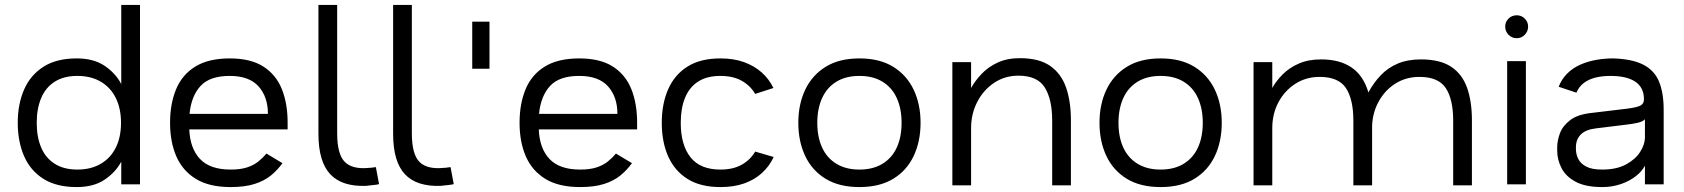

<svg xmlns="http://www.w3.org/2000/svg" viewBox="-20 -748 6834 779"><path d="M291 11Q209 11 156 -22.5Q103 -56 77.5 -115Q52 -174 52 -250Q52 -325 77.5 -384Q103 -443 156 -477Q209 -511 291 -511Q360 -511 404.5 -481Q449 -451 472 -407V-728H548V0H472V-92Q449 -49 404.5 -19Q360 11 291 11ZM129 -250Q129 -192 147 -149.5Q165 -107 202 -83.5Q239 -60 294 -60Q349 -60 389 -83.5Q429 -107 450 -149.5Q471 -192 471 -250Q471 -307 450 -350Q429 -393 389 -416.5Q349 -440 294 -440Q239 -440 202 -416.5Q165 -393 147 -350Q129 -307 129 -250Z M1147 -223H748Q751 -146 791.5 -103Q832 -60 916 -60Q956 -60 983 -69Q1010 -78 1028.5 -93Q1047 -108 1061 -125L1126 -86Q1106 -58 1079 -36Q1052 -14 1012.5 -1.5Q973 11 916 11Q829 11 775 -22Q721 -55 695.5 -113.5Q670 -172 670 -250Q670 -327 694.5 -386Q719 -445 772.5 -478Q826 -511 912 -511Q997 -511 1048.5 -478Q1100 -445 1123.5 -386.5Q1147 -328 1147 -250ZM749 -286H1067Q1067 -355 1029 -397.5Q991 -440 912 -440Q831 -440 793.5 -399Q756 -358 749 -286Z M1518 -1Q1511 1 1502 2Q1493 3 1483.5 4Q1474 5 1466 6Q1368 10 1320 -41Q1272 -92 1272 -205V-728H1348V-207Q1348 -122 1379 -91Q1410 -60 1478 -67Q1485 -67 1493.5 -68.5Q1502 -70 1505 -70Z M1821 -1Q1814 1 1805 2Q1796 3 1786.5 4Q1777 5 1769 6Q1671 10 1623 -41Q1575 -92 1575 -205V-728H1651V-207Q1651 -122 1682 -91Q1713 -60 1781 -67Q1788 -67 1796.5 -68.5Q1805 -70 1808 -70Z M1966 -469H1896V-660H1966Z M2565 -223H2166Q2169 -146 2209.5 -103Q2250 -60 2334 -60Q2374 -60 2401 -69Q2428 -78 2446.5 -93Q2465 -108 2479 -125L2544 -86Q2524 -58 2497 -36Q2470 -14 2430.5 -1.5Q2391 11 2334 11Q2247 11 2193 -22Q2139 -55 2113.5 -113.5Q2088 -172 2088 -250Q2088 -327 2112.5 -386Q2137 -445 2190.5 -478Q2244 -511 2330 -511Q2415 -511 2466.5 -478Q2518 -445 2541.5 -386.5Q2565 -328 2565 -250ZM2167 -286H2485Q2485 -355 2447 -397.5Q2409 -440 2330 -440Q2249 -440 2211.5 -399Q2174 -358 2167 -286Z M3044 -367Q3024 -401 2989 -420.5Q2954 -440 2903 -440Q2848 -440 2812.5 -417Q2777 -394 2759.5 -351.5Q2742 -309 2742 -250Q2742 -160 2781.5 -110Q2821 -60 2903 -60Q2954 -60 2989 -79.5Q3024 -99 3044 -133L3119 -111Q3102 -74 3072 -46.5Q3042 -19 3000 -4Q2958 11 2903 11Q2822 11 2769.5 -22Q2717 -55 2691 -113.5Q2665 -172 2665 -250Q2665 -327 2691 -386Q2717 -445 2769.5 -478Q2822 -511 2903 -511Q2957 -511 2998.5 -496Q3040 -481 3070 -454.5Q3100 -428 3118 -391Z M3467 11Q3385 11 3330 -22.5Q3275 -56 3247 -115Q3219 -174 3219 -250Q3219 -325 3247 -384Q3275 -443 3330 -477Q3385 -511 3467 -511Q3549 -511 3604 -477Q3659 -443 3687 -384Q3715 -325 3715 -250Q3715 -174 3687 -115Q3659 -56 3604 -22.5Q3549 11 3467 11ZM3467 -60Q3522 -60 3560.5 -83.5Q3599 -107 3618.5 -149.5Q3638 -192 3638 -250Q3638 -307 3618.5 -350Q3599 -393 3560.5 -416.5Q3522 -440 3467 -440Q3412 -440 3373.5 -416.5Q3335 -393 3315.5 -350Q3296 -307 3296 -250Q3296 -192 3315.5 -149.5Q3335 -107 3373.5 -83.5Q3412 -60 3467 -60Z M4249 4V-258Q4249 -345 4219 -393Q4189 -441 4112 -441Q4057 -441 4013.5 -412Q3970 -383 3945 -334.5Q3920 -286 3920 -228V4H3844V-496H3920V-391Q3936 -420 3962.5 -448Q3989 -476 4027.5 -494Q4066 -512 4118 -512Q4196 -512 4241 -480.5Q4286 -449 4305.5 -392.5Q4325 -336 4325 -260V4Z M4689 11Q4607 11 4552 -22.5Q4497 -56 4469 -115Q4441 -174 4441 -250Q4441 -325 4469 -384Q4497 -443 4552 -477Q4607 -511 4689 -511Q4771 -511 4826 -477Q4881 -443 4909 -384Q4937 -325 4937 -250Q4937 -174 4909 -115Q4881 -56 4826 -22.5Q4771 11 4689 11ZM4689 -60Q4744 -60 4782.5 -83.5Q4821 -107 4840.5 -149.5Q4860 -192 4860 -250Q4860 -307 4840.5 -350Q4821 -393 4782.5 -416.5Q4744 -440 4689 -440Q4634 -440 4595.5 -416.5Q4557 -393 4537.5 -350Q4518 -307 4518 -250Q4518 -192 4537.5 -149.5Q4557 -107 4595.5 -83.5Q4634 -60 4689 -60Z M5471 4V-258Q5471 -345 5441 -390.5Q5411 -436 5334 -436Q5279 -436 5235.5 -408Q5192 -380 5167 -333Q5142 -286 5142 -228V4H5066V-496H5142V-391Q5158 -420 5184.5 -446.5Q5211 -473 5249.5 -490Q5288 -507 5340 -507Q5416 -507 5464 -474Q5512 -441 5532 -373Q5553 -412 5582 -442.5Q5611 -473 5651 -490Q5691 -507 5745 -507Q5823 -507 5868 -477Q5913 -447 5932.5 -391.5Q5952 -336 5952 -260V4H5876V-258Q5876 -345 5846 -390.5Q5816 -436 5739 -436Q5685 -436 5642.5 -409.5Q5600 -383 5574.5 -337.5Q5549 -292 5547 -237V4Z M6171 -500V0H6095V-500ZM6134 -593Q6114 -593 6100.5 -607Q6087 -621 6087 -640Q6087 -659 6100.5 -672.5Q6114 -686 6134 -686Q6153 -686 6166.5 -672.5Q6180 -659 6180 -640Q6180 -621 6166.5 -607Q6153 -593 6134 -593Z M6481 11Q6413 11 6373 -10.5Q6333 -32 6315.5 -66Q6298 -100 6298 -137V-150Q6298 -177 6309 -207Q6320 -237 6350.5 -260.5Q6381 -284 6439 -290L6564 -305Q6612 -310 6631 -317.5Q6650 -325 6650 -345Q6650 -393 6615 -416.5Q6580 -440 6514 -440Q6480 -440 6452.5 -433Q6425 -426 6405.5 -411Q6386 -396 6376 -372L6304 -396Q6316 -427 6338.5 -449.5Q6361 -472 6391.5 -485.5Q6422 -499 6456 -505Q6490 -511 6524 -511Q6600 -509 6645.5 -486.5Q6691 -464 6710.5 -418.5Q6730 -373 6730 -302V0H6654V-76Q6643 -54 6618 -34Q6593 -14 6557.5 -1.5Q6522 11 6481 11ZM6480 -60Q6539 -60 6577.5 -81Q6616 -102 6634.5 -131.5Q6653 -161 6654 -188Q6654 -206 6654 -229Q6654 -252 6654 -264Q6646 -255 6625.5 -250Q6605 -245 6568 -241L6454 -227Q6413 -222 6393.5 -202Q6374 -182 6374 -151V-143Q6374 -122 6383.5 -103Q6393 -84 6416 -72Q6439 -60 6480 -60Z"/></svg>

Font: Nata Sans
Style: Regular
Weight: 400
Designer: Daniel Uzquiano Cruz
Version: Version 1.001